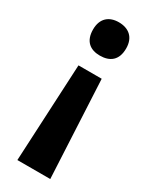

<svg xmlns="http://www.w3.org/2000/svg" viewBox="-191 -596 658 824"><g transform="rotate(30 137.5 -184.0)"><path d="M220 -467C220 -523 185 -549 137 -549C90 -549 56 -523 56 -467C56 -408 90 -384 137 -384C186 -384 220 -408 220 -467ZM79 -302 55 181H218L194 -302Z"/></g></svg>

Font: Noto Sans Myanmar SemiCondensed
Style: Bold
Weight: 700
Width: 4
Designer: Monotype Design Team
Foundry: Monotype Imaging Inc.
Version: Version 2.107